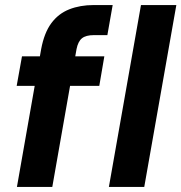

<svg xmlns="http://www.w3.org/2000/svg" viewBox="-20 -740 718 760"><path d="M47 0 143 -546Q155 -610 183 -648Q211 -686 254 -703Q297 -720 351 -720H426L405 -601H352Q320 -601 304.5 -588.5Q289 -576 283 -546L187 0ZM46 -400 67 -517H393L373 -400ZM411 0 538 -720H678L551 0Z"/></svg>

Font: DM Sans 11pt ExtraBold
Style: Italic
Weight: 800
Italic angle: -10°
Version: Version 4.004;gftools[0.9.30]